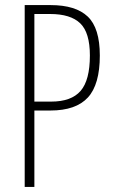

<svg xmlns="http://www.w3.org/2000/svg" viewBox="-20 -785 445 754"><path d="M179 -765Q277 -765 324.5 -720Q372 -675 372 -567Q372 -453 325 -402Q278 -351 178 -351H115V-51H77V-765ZM177 -730H115V-386H181Q260 -386 296.5 -428Q333 -470 333 -567Q333 -657 295 -693.5Q257 -730 177 -730Z"/></svg>

Font: Noto Sans Tamil UI ExtraCondensed ExtraLight
Style: Regular
Weight: 200
Width: 2
Designer: Jelle Bosma - Monotype Design Team
Foundry: Monotype Imaging Inc.
Version: Version 2.004; ttfautohint (v1.8.4.7-5d5b)